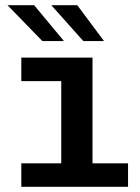

<svg xmlns="http://www.w3.org/2000/svg" viewBox="-20 -723 540 743"><path d="M62.5 0V-91H217V-409H62.5V-500H338V-91H475.5V0ZM302.5 -564 178.5 -703H279L382.5 -564ZM144 -564 9 -703H112L227.5 -564Z"/></svg>

Font: Trispace Thin Medium
Style: Regular
Weight: 500
Version: Version 1.210